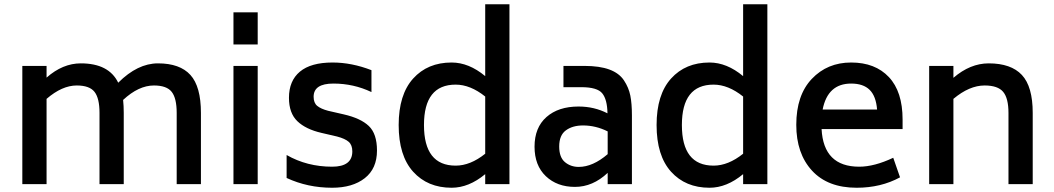

<svg xmlns="http://www.w3.org/2000/svg" viewBox="-20 -866 4957 903"><path d="M723 -568Q826 -568 875.5 -513.5Q925 -459 925 -335V0H811V-335Q811 -404 787.5 -434Q764 -464 704 -464Q632 -464 559 -396Q562 -368 562 -335V0H448V-335Q448 -404 424.5 -434Q401 -464 341 -464Q272 -464 199 -401V0H85V-556H199V-501Q275 -568 360 -568Q492 -568 536 -477Q627 -568 723 -568Z M1078 -657V-808H1192V-657ZM1078 0V-556H1192V0Z M1542 17Q1427 17 1328 -29V-137Q1424 -82 1542 -82Q1637 -82 1637 -154Q1637 -184 1620 -199Q1603 -214 1565 -224L1492 -241Q1418 -258 1378.5 -296Q1339 -334 1339 -406Q1339 -486 1390.5 -529Q1442 -572 1544 -572Q1634 -572 1727 -536V-433Q1643 -473 1548 -473Q1455 -473 1455 -411Q1455 -382 1472 -368Q1489 -354 1523 -345L1597 -328Q1676 -310 1714.5 -273.5Q1753 -237 1753 -158Q1753 -73 1695.5 -28Q1638 17 1542 17Z M2262 -846H2376V0H2262V-47Q2185 17 2104 17Q1991 17 1923 -58.5Q1855 -134 1855 -278Q1855 -421 1923 -496.5Q1991 -572 2104 -572Q2185 -572 2262 -508ZM2123 -87Q2192 -87 2262 -143V-412Q2192 -468 2123 -468Q1974 -468 1974 -278Q1974 -87 2123 -87Z M2729 -556Q2800 -556 2846 -539Q2892 -522 2914.5 -488Q2937 -454 2944.5 -416.5Q2952 -379 2952 -323V0H2838V-53Q2768 13 2684 13Q2600 13 2547 -37.5Q2494 -88 2494 -176Q2494 -266 2550 -315.5Q2606 -365 2701 -365Q2775 -365 2837 -333Q2836 -398 2812.5 -427Q2789 -456 2714 -456H2630V-556ZM2702 -81Q2768 -81 2838 -141V-248Q2782 -276 2722 -276Q2673 -276 2641.5 -253Q2610 -230 2610 -177Q2610 -126 2637 -103.5Q2664 -81 2702 -81Z M3475 -846H3589V0H3475V-47Q3398 17 3317 17Q3204 17 3136 -58.5Q3068 -134 3068 -278Q3068 -421 3136 -496.5Q3204 -572 3317 -572Q3398 -572 3475 -508ZM3336 -87Q3405 -87 3475 -143V-412Q3405 -468 3336 -468Q3187 -468 3187 -278Q3187 -87 3336 -87Z M3844 -259Q3853 -82 4021 -82Q4092 -82 4181 -124L4213 -32Q4123 17 4009 17Q3873 17 3799 -63.5Q3725 -144 3725 -279Q3725 -418 3798 -495Q3871 -572 3983 -572Q4096 -572 4160.5 -503.5Q4225 -435 4225 -304V-259ZM3983 -473Q3873 -473 3849 -351H4105Q4100 -414 4070 -443.5Q4040 -473 3983 -473Z M4630 -568Q4735 -568 4786 -513.5Q4837 -459 4837 -335V0H4723V-335Q4723 -404 4698 -434Q4673 -464 4611 -464Q4539 -464 4464 -401V0H4350V-556H4464V-500Q4543 -568 4630 -568Z"/></svg>

Font: Biryani DemiBold
Style: Regular
Weight: 600
Designer: Dan Reynolds and Mathieu Réguer
Foundry: Dan Reynolds and Mathieu Réguer
Version: Version 1.003;PS 001.003;hotconv 1.0.70;makeotf.lib2.5.58329